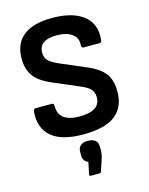

<svg xmlns="http://www.w3.org/2000/svg" viewBox="-133 -749 838 1079"><g transform="rotate(-15 286.0 -209.5)"><path d="M279 12Q152 12 93.5 -39Q35 -90 43 -183Q45 -200 57 -200H151Q164 -200 163 -185Q162 -91 285 -91Q405 -91 405 -171Q405 -200 388.5 -218Q372 -236 328 -254L183 -316Q110 -347 81 -388Q52 -429 53 -491Q53 -576 109.5 -621Q166 -666 277 -666Q394 -666 457 -618Q520 -570 512 -478Q511 -460 500 -460H405Q393 -460 394 -478Q397 -518 365.5 -541.5Q334 -565 276 -565Q174 -565 173 -493Q172 -464 189.5 -445.5Q207 -427 252 -408L395 -347Q468 -316 497 -276Q526 -236 525 -170Q525 -82 466 -35Q407 12 279 12ZM258 247Q249 247 251 237L265 168Q235 157 235 121V103Q235 79 249.5 66Q264 53 290 53Q350 53 350 103V122Q350 148 341 174L319 240Q316 247 307 247Z"/></g></svg>

Font: Sofia Sans
Style: Bold
Weight: 700
Designer: Botio Nikoltchev, Ani Petrova
Foundry: lettersoup
Version: Version 4.100; ttfautohint (v1.8.4.7-5d5b)